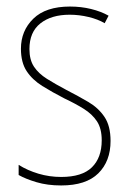

<svg xmlns="http://www.w3.org/2000/svg" viewBox="-20 -557 396 587"><path d="M318 -126Q318 -64 280.5 -27Q243 10 167 10Q125 10 91.5 0Q58 -10 37 -22V-53Q64 -36 97.5 -26Q131 -16 167 -16Q231 -16 261 -45.5Q291 -75 291 -128Q291 -164 276.5 -186Q262 -208 236.5 -224Q211 -240 177 -256Q140 -275 109.5 -294Q79 -313 61.5 -339.5Q44 -366 44 -408Q44 -463 82 -500Q120 -537 194 -537Q228 -537 258.5 -529.5Q289 -522 312 -509L300 -486Q280 -498 251 -505Q222 -512 193 -512Q137 -512 103.5 -485.5Q70 -459 70 -407Q70 -374 84 -353Q98 -332 123.5 -316Q149 -300 183 -282Q220 -263 250.5 -245Q281 -227 299.5 -199.5Q318 -172 318 -126Z"/></svg>

Font: Noto Sans Khmer Condensed Thin
Style: Regular
Weight: 100
Width: 3
Designer: Danh Hong and the Monotype Design Team
Foundry: Monotype Imaging Inc.
Version: Version 2.004; ttfautohint (v1.8.4.7-5d5b)